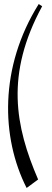

<svg xmlns="http://www.w3.org/2000/svg" viewBox="-20 -871 259 952"><path d="M112 61 169 19C55 -246 6 -502 189 -840L172 -851C-24 -538 -15 -189 112 61Z"/></svg>

Font: Sinistre
Style: Regular
Weight: 400
Designer: Jules Durand
Foundry: Collletttivo
Version: Version 69.420;Glyphs 3.2 (3217)